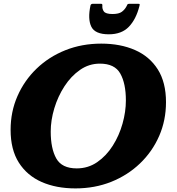

<svg xmlns="http://www.w3.org/2000/svg" viewBox="-20 -1004 958 1041"><path d="M255 -290.5Q255 -198.5 285.2 -144.8Q315.5 -91 396 -91Q458 -91 507.2 -125Q556.5 -159 591.2 -213.8Q626 -268.5 644.2 -333.2Q662.5 -398 662.5 -459.5Q662.5 -551.5 632.2 -605.2Q602 -659 521.5 -659Q462.5 -659 413.8 -625Q365 -591 329.5 -536.2Q294 -481.5 274.5 -416.8Q255 -352 255 -290.5ZM389 17.5Q285 17.5 206 -17.2Q127 -52 82.2 -122.2Q37.5 -192.5 37.5 -300Q37.5 -398.5 74.8 -483.2Q112 -568 178.5 -632Q245 -696 334.5 -731.8Q424 -767.5 529 -767.5Q632.5 -767.5 711.8 -732.8Q791 -698 835.5 -627.8Q880 -557.5 880 -450Q880 -351.5 843 -266.8Q806 -182 739.2 -118Q672.5 -54 583.2 -18.2Q494 17.5 389 17.5ZM570 -818Q495 -818 475 -859.5Q455 -901 470.5 -974Q472.5 -983.5 484 -983.5H527.5Q535.5 -983.5 535 -975.5Q533 -955.5 543.2 -941.8Q553.5 -928 590 -928Q624.5 -928 640.8 -940.2Q657 -952.5 665.5 -969Q669 -976 671 -979.8Q673 -983.5 682 -983.5H728.5Q736.5 -983.5 737.2 -981.2Q738 -979 736 -971.5Q718 -900 678.8 -859Q639.5 -818 570 -818Z"/></svg>

Font: Besley* Heavy
Style: Italic
Weight: 800
Italic angle: -13°
Designer: Owen Earl
Foundry: indestructible type*
Version: Version 3.000; ttfautohint (v1.8.3)